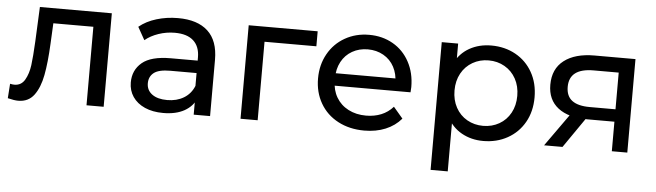

<svg xmlns="http://www.w3.org/2000/svg" viewBox="-47 -713 3702 1084"><g transform="rotate(5 1804.5 -170.5)"><path d="M5 -1.1 10.7 -83.4Q25 -80.3 34.9 -80.3Q74.4 -80.3 94.4 -115Q114.4 -149.7 120.9 -198.4Q127.3 -247.1 131.6 -333.4L140.6 -529.9H548.3V0H451.1V-473.4L474.6 -444.9H204L225.7 -474.3L218.4 -327.7Q213.3 -221.1 199.7 -149.6Q186.1 -78 154.1 -34.9Q122 8.1 64.6 8.1Q42.1 8.1 5 -1.1Z M1058.6 -111.9 1054.3 -133.1V-324.3Q1054.3 -385.6 1018.4 -418.4Q982.4 -451.3 912.6 -451.3Q865.1 -451.3 820.5 -436.1Q775.9 -420.9 744.3 -394.7L703.7 -467Q744.1 -500.4 801.9 -517.9Q859.6 -535.4 923.6 -535.4Q1034.1 -535.4 1092.8 -481.2Q1151.4 -427 1151.4 -319.3V0H1058.6ZM688.9 -150.6Q688.9 -220.3 739.6 -263.1Q790.4 -305.9 902 -305.9H1069.6V-235.4H906.1Q840.1 -235.4 812.6 -213.7Q785.1 -192 785.1 -154.1Q785.1 -114.9 816.1 -92Q847.1 -69.1 901.9 -69.1Q956 -69.1 996 -93.2Q1036 -117.3 1054.3 -162.6L1072.9 -95.6Q1053.4 -47.9 1005.6 -21.1Q957.7 5.6 885.6 5.6Q826 5.6 781.5 -14.1Q737 -33.9 712.9 -69.4Q688.9 -104.9 688.9 -150.6Z M1324 -529.9H1714.9V-444.9H1397.7L1421.1 -467.4V0H1324Z M1740.1 -265Q1740.1 -342.6 1774.6 -404.2Q1809 -465.9 1869.9 -500.6Q1930.9 -535.4 2006.6 -535.4Q2082.1 -535.4 2141.9 -501.1Q2201.6 -466.9 2235.2 -404.6Q2268.9 -342.3 2268.9 -262.3Q2268 -247.4 2267.1 -232.4H1816.3V-302.9H2215.9L2177 -278.4Q2177 -328.3 2155.8 -368.2Q2134.6 -408.1 2095.2 -430.6Q2055.9 -453 2006.6 -453Q1957.3 -453 1918 -430.6Q1878.7 -408.1 1857.1 -367.8Q1835.4 -327.4 1835.4 -275.9V-259.9Q1835.4 -207 1859.6 -166.1Q1883.7 -125.1 1927.5 -102.3Q1971.3 -79.4 2028.1 -79.4Q2075.1 -79.4 2113.9 -95.2Q2152.7 -111 2181 -143.1L2234.4 -80.3Q2198.7 -38.4 2145.3 -16.4Q2091.9 5.6 2025.6 5.6Q1941.3 5.6 1876.4 -28.8Q1811.4 -63.1 1775.8 -124.9Q1740.1 -186.6 1740.1 -265Z M2458.9 -265.3Q2458.9 -352.7 2490.1 -413.6Q2521.3 -474.4 2575.6 -504.9Q2630 -535.4 2699.1 -535.4Q2776 -535.4 2836.9 -501.5Q2897.9 -467.6 2932.6 -406.3Q2967.3 -345 2967.3 -264.9Q2967.3 -184.7 2932.6 -123.5Q2897.9 -62.3 2836.9 -28.4Q2776 5.6 2699.1 5.6Q2631.4 5.6 2576.8 -24.9Q2522.1 -55.4 2490.5 -116.6Q2458.9 -177.9 2458.9 -265.3ZM2418.1 -529.9H2511V-387.9L2505.3 -263.9L2515.3 -139.9V194H2418.1ZM2869.3 -264.9Q2869.3 -319.4 2846.2 -361.5Q2823.1 -403.5 2782.3 -427Q2741.5 -450.4 2691.4 -450.4Q2641.4 -450.4 2600.6 -427Q2559.8 -403.5 2536.7 -361.5Q2513.6 -319.4 2513.6 -264.9Q2513.6 -210.3 2536.7 -168.1Q2559.8 -125.8 2600.6 -102.6Q2641.4 -79.4 2691.4 -79.4Q2741.5 -79.4 2782.3 -102.6Q2823.1 -125.8 2846.2 -168.1Q2869.3 -210.3 2869.3 -264.9Z M3428.3 -185.7 3444 -167.4H3274.7Q3167.9 -167.4 3108.7 -213.1Q3049.6 -258.9 3049.6 -344Q3049.6 -434 3111.7 -481.9Q3173.9 -529.9 3283.6 -529.9H3516V0H3428.3ZM3188.4 -202.6H3288.6L3148.7 0H3044.3ZM3428.3 -472.6 3444 -445.7H3286.4Q3148.4 -445.7 3148.4 -340.6Q3148.4 -288.3 3181.9 -263Q3215.3 -237.7 3282 -237.7H3444L3428.3 -216.1Z"/></g></svg>

Font: iiserrat Thin
Style: Regular
Weight: 100
Designer: Akira Ohta
Foundry: Akira Ohta
Version: Version 1.200;Glyphs 3.3.1 (3343)